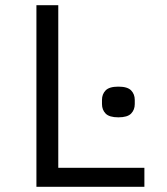

<svg xmlns="http://www.w3.org/2000/svg" viewBox="-20 -718 640 738"><path d="M120 0V-698H204V-73H535V0ZM372 -318V-334Q372 -356 386 -370.5Q400 -385 435 -385Q470 -385 484 -370.5Q498 -356 498 -334V-318Q498 -296 484 -281.5Q470 -267 435 -267Q400 -267 386 -281.5Q372 -296 372 -318Z"/></svg>

Font: IBM Plaex Mono
Style: Regular
Weight: 400
Designer: Mike Abbink, Paul van der Laan, Pieter van Rosmalen
Foundry: Bold Monday
Version: Version 2.003